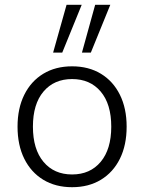

<svg xmlns="http://www.w3.org/2000/svg" viewBox="-20 -771 600 799"><path d="M280 8Q211 8 160 -23Q109 -54 81 -110.5Q53 -167 53 -244Q53 -320 81 -376.5Q109 -433 160 -464Q211 -495 280 -495Q349 -495 400 -464Q451 -433 479 -376.5Q507 -320 507 -244Q507 -167 479 -110.5Q451 -54 400 -23Q349 8 280 8ZM280 -45Q355 -45 399 -97.5Q443 -150 443 -244Q443 -338 399 -390Q355 -442 280 -442Q205 -442 161 -390Q117 -338 117 -244Q117 -150 161 -97.5Q205 -45 280 -45ZM321 -552 376 -751H439L358 -552ZM201 -552 257 -751H320L239 -552Z"/></svg>

Font: Nunito Sans 11pt Light
Style: Regular
Weight: 300
Version: Version 3.101;gftools[0.9.27]